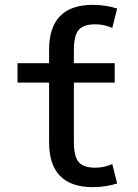

<svg xmlns="http://www.w3.org/2000/svg" viewBox="-20 -760 569 790"><path d="M284 -175Q284 -117 303.5 -93.5Q323 -70 372 -70Q408 -70 442 -85L462 -5Q414 10 362 10Q182 10 182 -175V-420H52V-500H182V-555Q182 -740 362 -740Q414 -740 462 -725L442 -645Q408 -660 372 -660Q323 -660 303.5 -636.5Q284 -613 284 -555V-500H452V-420H284Z"/></svg>

Font: Mplus 1p Medium
Style: Regular
Weight: 500
Version: Version 1.061